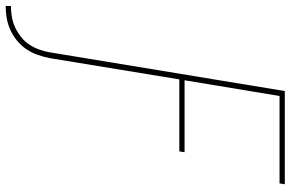

<svg xmlns="http://www.w3.org/2000/svg" viewBox="-308 -586 998 659"><g transform="rotate(90 190.5 -256.0)"><path d="M-119 223V205Q-101 205 -82.5 202Q-64 199 -46.5 191Q-29 183 -13 170.5Q3 158 13.5 142Q24 126 30.5 108Q37 90 40 72L173 -735H493L490 -717H190L136 -391H383L380 -373H133L60 72Q56 92 49 112.5Q42 133 30 151Q18 169 0.5 183.5Q-17 198 -37 207Q-57 216 -77.5 219.5Q-98 223 -119 223Z"/></g></svg>

Font: Iosevka Thin Oblique
Style: Regular
Weight: 100
Italic angle: -9°
Monospace: yes
Designer: Belleve Invis
Foundry: Belleve Invis
Version: Version 32.5.0; ttfautohint (v1.8.4)